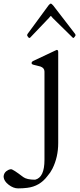

<svg xmlns="http://www.w3.org/2000/svg" viewBox="-141 -729 443 1062"><path d="M150 -630Q149 -632 145 -636.5Q141 -641 140 -641Q139 -641 135.5 -636.5Q132 -632 130 -630L26 -521Q24 -519 21 -519Q18 -519 13.5 -525.5Q9 -532 9 -534.5Q9 -537 12 -542L128 -700Q131 -703 134 -706Q137 -709 140 -709Q144 -709 153 -699L274 -542Q277 -537 277 -534.5Q277 -532 272 -525.5Q267 -519 265 -519Q263 -519 261 -521ZM53 265Q105 253 105 155V-333Q105 -353 83 -361Q73 -364 61.5 -366.5Q50 -369 43.5 -371Q37 -373 35.5 -374.5Q34 -376 34 -381.5Q34 -387 41 -391L166 -450Q171 -453 173 -453Q181 -453 181 -441V62Q181 140 149 204Q138 226 122 244Q79 302 9 310Q-15 313 -41 313Q-67 313 -93 293Q-119 273 -121 250Q-121 224 -95 211Q-86 207 -80 207Q-69 207 -13 250Q7 265 53 265Z"/></svg>

Font: Cardo
Style: Regular
Weight: 400
Designer: David J. Perry
Foundry: David J. Perry
Version: Version 1.0451